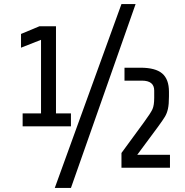

<svg xmlns="http://www.w3.org/2000/svg" viewBox="-20 -830 915 950"><path d="M331 100H251L581 -810H651ZM92 -205V-269H183V-633L84 -594V-662L175 -700H257V-269H331V-205ZM581 -73 693 -226Q726 -271 734.5 -290Q743 -309 743 -346V-382Q743 -431 682 -431H596V-495H675Q749 -495 782.5 -466.5Q816 -438 816 -376V-353Q816 -314 811 -291.5Q806 -269 796 -252.5Q786 -236 762 -203L659 -64H821V0H581Z"/></svg>

Font: Share Tech
Style: Regular
Weight: 400
Designer: Ralph du Carrois
Foundry: Carrois Type Design
Version: Version 1.100